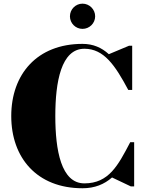

<svg xmlns="http://www.w3.org/2000/svg" viewBox="-20 -994 774 1024"><path d="M353 -907C353 -870 383 -840 420 -840C457 -840 487.5 -870 487.5 -907C487.5 -944 457 -974.5 420 -974.5C383 -974.5 353 -944 353 -907ZM695.5 -235.5H674.5C610 -112.5 560.5 -16 430 -16C306 -16 275 -193 275 -375C275 -557 306 -734 430 -734C534.5 -734 594 -645.5 664 -514.5H685V-750H668L560.5 -705C522 -740 477 -760 420 -760C177 -760 40 -597.5 40 -375C40 -152.5 177 10 420 10C485 10 536 -11 577.5 -47.5L677.5 0H695.5Z"/></svg>

Font: Bodoni* 11pt Fatface
Style: Regular
Weight: 900
Version: Version 2.3